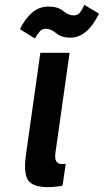

<svg xmlns="http://www.w3.org/2000/svg" viewBox="-20 -760 427 790"><path d="M146 -542.7 87.3 -126.9Q75.9 -48.1 95.4 -19.1Q115 10 175.3 10Q189.4 10 204.4 8.6Q219.4 7.3 237.3 3.9L250.7 -87.1Q245.7 -85.1 242.1 -85.1Q238.6 -85.1 234.1 -85.1Q217.1 -85.1 211.1 -97Q205.1 -108.9 207.9 -129.9L266.3 -542.7ZM123.6 -601.7Q133.4 -619.3 143.5 -630.5Q153.6 -641.7 167.7 -641.7Q189.4 -641.7 211.3 -623.4Q233.1 -605 269.7 -605Q304.3 -605 334.1 -630.1Q363.9 -655.1 387.4 -704L326.9 -740.1Q319.7 -723.1 310.2 -709.9Q300.7 -696.6 283.7 -696.6Q261.3 -696.6 240.1 -714.7Q219 -732.9 179.6 -732.9Q140.7 -732.9 112 -708Q83.3 -683.1 61.9 -640Z"/></svg>

Font: Secuela ExtLt
Style: Italic
Weight: 200
Italic angle: -8°
Designer: Fernando Haro
Foundry: deFharo
Version: Version 1.704